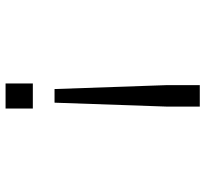

<svg xmlns="http://www.w3.org/2000/svg" viewBox="-44 -543 738 690"><g transform="rotate(-90 325.0 -198.0)"><path d="M280 -547H370V-449H280ZM350 -371 364 30V151H287V30L301 -371Z"/></g></svg>

Font: Azeret Mono ExtraLight
Style: Regular
Weight: 250
Designer: Martin Vácha
Foundry: Displaay
Version: Version 1.002